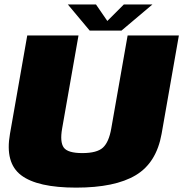

<svg xmlns="http://www.w3.org/2000/svg" viewBox="-20 -833 818 856"><path d="M319.5 3.5Q492.5 3.5 585 -51.8Q677.5 -107 700.5 -236.5L777.5 -675H549L476 -260Q465.5 -199.5 439 -175Q412.5 -150.5 347 -150.5Q282 -150.5 264.2 -175.2Q246.5 -200 257 -260L330 -675H101.5L24.5 -236.5Q1.5 -107 74.2 -51.8Q147 3.5 319.5 3.5ZM380 -696.5H521.5L659.5 -813H532L458.5 -739.5L408 -813H282.5Z"/></svg>

Font: Anybody Thin Black
Style: Italic
Weight: 900
Italic angle: -10°
Version: Version 1.113;gftools[0.9.25]